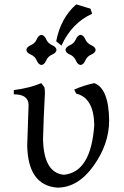

<svg xmlns="http://www.w3.org/2000/svg" viewBox="-20 -861 576 889"><path d="M245.1 7.8Q109.4 -2.9 106 -187.5L112.3 -374.5Q112.3 -424.3 43.9 -424.3V-443.8Q116.2 -453.1 171.4 -476.1L185.5 -457Q188 -446.8 188 -429.7Q182.1 -325.2 179.2 -216.3Q182.6 -60.5 275.9 -51.8Q401.9 -64 416.5 -282.7Q414.1 -408.2 332.5 -427.7L323.7 -446.3Q366.2 -465.3 416.5 -476.1Q483.4 -451.7 485.4 -303.7Q485.4 -194.3 413.3 -93.3Q341.3 7.8 245.1 7.8ZM353 -560.1Q339.4 -561.5 331.3 -580.8Q323.2 -600.1 304 -608.2Q284.7 -616.2 283.2 -629.9Q284.7 -643.6 304 -651.9Q323.2 -660.2 331.3 -679.2Q339.4 -698.2 353 -699.7Q366.7 -698.2 375 -679.2Q383.3 -660.2 402.3 -651.9Q421.4 -643.6 422.9 -629.9Q421.4 -616.2 402.3 -608.2Q383.3 -600.1 375 -580.8Q366.7 -561.5 353 -560.1ZM171.9 -560.1Q158.2 -561.5 150.1 -580.8Q142.1 -600.1 122.8 -608.2Q103.5 -616.2 102.1 -629.9Q103.5 -643.6 122.8 -651.9Q142.1 -660.2 150.1 -679.2Q158.2 -698.2 171.9 -699.7Q185.5 -698.2 193.8 -679.2Q202.1 -660.2 221.2 -651.9Q240.2 -643.6 241.7 -629.9Q240.2 -616.2 221.2 -608.2Q202.1 -600.1 193.8 -580.8Q185.5 -561.5 171.9 -560.1ZM264.6 -649.9 240.2 -669.9Q260.7 -777.3 333 -840.8L398.9 -820.8L406.7 -797.4Q312 -754.4 264.6 -649.9Z"/></svg>

Font: Almanac
Style: Regular
Weight: 400
Designer: Eden's Almanac
Version: Version 3.501;March 28, 2021;FontCreator 13.0.0.2683 64-bit